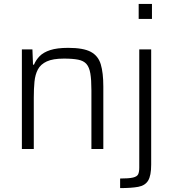

<svg xmlns="http://www.w3.org/2000/svg" viewBox="-20 -763 887 983"><path d="M92 0V-510H146L149 -432H154Q164 -456 183 -475.5Q202 -495 237 -506.5Q272 -518 329 -518Q407 -518 445 -497.5Q483 -477 496 -433.5Q509 -390 509 -320V0H448V-301Q448 -355 442.5 -387Q437 -419 422.5 -435.5Q408 -452 380 -457.5Q352 -463 307 -463Q251 -463 219.5 -448.5Q188 -434 174 -407.5Q160 -381 156.5 -344.5Q153 -308 153 -264V0ZM690 -666V-743H758V-666ZM595 200V151Q640 151 661 146Q682 141 687.5 129Q693 117 693 95V-510H754V80Q754 136 738.5 161.5Q723 187 688 193.5Q653 200 595 200Z"/></svg>

Font: Saira Light
Style: Regular
Weight: 300
Designer: Hector Gatti with collaboration of the Omnibus-Type team
Foundry: Omnibus-Type
Version: Version 1.100; ttfautohint (v1.8.3)